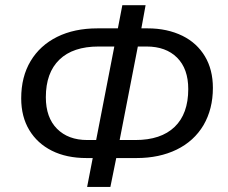

<svg xmlns="http://www.w3.org/2000/svg" viewBox="-20 -713 877 738"><path d="M312.5 -105.5Q235.8 -105.5 179.7 -133.5Q123.5 -161.6 92.5 -213.1Q61.5 -264.6 61.5 -335Q61.5 -418 97.7 -478.3Q133.8 -538.6 199.7 -571.3Q265.6 -604 354.5 -604H433.1L450.2 -692.9H539.6L523.4 -604H547.4Q623 -604 681.6 -575.2Q736.8 -547.9 767.6 -496.6Q798.3 -445.3 798.3 -375Q798.3 -293.9 762.2 -231.9Q725.6 -170.4 658.9 -137.9Q592.3 -105.5 504.9 -105.5H426.8L404.3 5.4H314.9L336.4 -105.5ZM439.9 -174.8H500.5Q598.6 -174.8 651.1 -225.1Q703.6 -275.4 703.6 -370.6Q703.6 -448.7 660.6 -491.5Q617.7 -534.2 543.5 -534.2H509.8ZM315.4 -174.8H349.6L419.4 -534.2H358.9Q260.7 -534.2 208.5 -483.9Q156.2 -433.6 156.2 -339.4Q156.2 -261.2 199.2 -218Q242.2 -174.8 315.4 -174.8Z"/></svg>

Font: Arimo
Style: Italic
Weight: 400
Italic angle: -12°
Designer: Steve Matteson
Foundry: Monotype Imaging Inc.
Version: Version 1.33